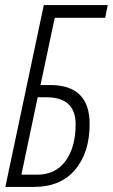

<svg xmlns="http://www.w3.org/2000/svg" viewBox="-20 -734 443 754"><path d="M114 0Q218 0 275 -67.5Q332 -135 332 -247Q332 -400 177 -400H139L195 -664H393L403 -714H152L1 0ZM128 -352H162Q277 -352 277 -246Q277 -156 237.5 -102Q198 -48 126 -48H64Z"/></svg>

Font: Noto Sans Display Condensed Light
Style: Italic
Weight: 300
Width: 3
Designer: Monotype Design team
Foundry: Monotype Imaging Inc.
Version: 1.000